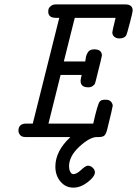

<svg xmlns="http://www.w3.org/2000/svg" viewBox="-20 -631 631 884"><path d="M64.9 -28.8Q64.9 -62 101.1 -62Q101.1 -62 130.9 -62L252.9 -548.8H237.8Q201.7 -548.8 202.1 -578.1Q202.1 -584 204.1 -590.6Q206.1 -597.2 215.1 -604Q224.1 -610.8 238.8 -610.8H556.2Q591.3 -610.8 590.8 -582Q590.8 -575.2 577.9 -525.6Q564.9 -476.1 562 -470.2Q554.2 -454.1 529.8 -454.1Q515.6 -454.1 506.3 -461.7Q497.1 -469.2 497.1 -481.9Q497.1 -487.8 512.2 -548.8H324.2L273.9 -348.1H372.1Q373 -349.1 375 -364Q377 -378.9 385.5 -391.4Q394 -403.8 413.1 -403.8H414.1Q449.2 -403.8 449.2 -375Q449.2 -371.1 420.9 -258.8Q418.9 -250 417 -245.6Q415 -241.2 407 -235.1Q398.9 -229 387.2 -229H386.2Q351.1 -229 351.1 -258.8Q351.1 -265.6 356 -286.1H258.8V-285.2L203.1 -62H409.2Q429.2 -150.9 439 -163.1Q445.8 -171.9 462.9 -171.9H466.8Q483.9 -171.9 491.5 -162.4Q499 -152.8 499 -144Q499 -138.2 473.1 -33.2Q468.3 -14.2 460.7 -7.1Q453.1 0 435.1 0H425.8Q393.6 0 345.7 43.9Q297.9 87.9 297.9 134.8Q297.9 148.9 302.5 158Q307.1 167 311 168.9Q314.9 170.9 318.8 170.9Q334 169.9 354 150.9Q374 131.8 384.8 131.8Q397 131.8 407 141.4Q417 150.9 417 162.1Q417 182.1 384 207.5Q351.1 232.9 317.9 232.9Q281.7 232.9 258.3 204.8Q234.9 176.8 234.9 136.2Q234.9 64.5 304.2 0H98.1Q80.1 0 72.5 -9.5Q64.9 -19 64.9 -28.8Z"/></svg>

Font: CMU Typewriter Text
Style: Italic
Weight: 500
Italic angle: -14.04°
Version: Version 0.7.0